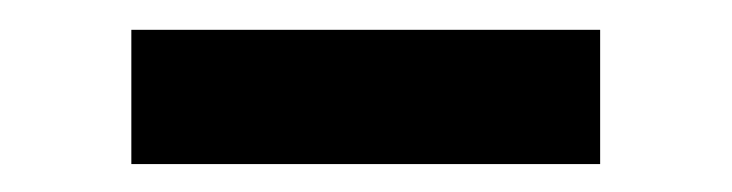

<svg xmlns="http://www.w3.org/2000/svg" viewBox="-20 -374 503 132"><path d="M392.6 -353.5V-261.2H70.3V-353.5Z"/></svg>

Font: Interop Med
Style: Regular
Weight: 500
Designer: Rasmus Andersson, Google, Jang Haemin
Foundry: jhaemin
Version: Version 1.007